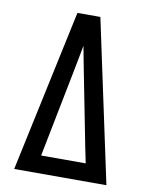

<svg xmlns="http://www.w3.org/2000/svg" viewBox="-83 -796 666 857"><g transform="rotate(10 250.0 -367.5)"><path d="M41 0 198 -735H302L328 -613L459 0ZM351 -80 337 -148 270 -490Q265 -516 260 -542Q255 -568 250 -595Q245 -568 240 -542Q235 -516 230 -490L149 -80Z"/></g></svg>

Font: Iosevka Term Medium
Style: Regular
Weight: 500
Monospace: yes
Designer: Belleve Invis
Foundry: Belleve Invis
Version: Version 26.3.1